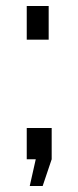

<svg xmlns="http://www.w3.org/2000/svg" viewBox="-20 -538 261 639"><path d="M69 -406V-518H142V-406ZM79 81 99 -8H69V-112H152V-8L122 81Z"/></svg>

Font: Raleway Thin Medium
Style: Regular
Weight: 500
Version: Version 4.026